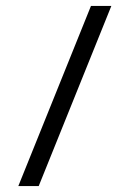

<svg xmlns="http://www.w3.org/2000/svg" viewBox="-20 -592 439 650"><path d="M42 38 288 -572H357L111 38Z"/></svg>

Font: Genos Medium
Style: Regular
Weight: 500
Designer: Robert E. Leuschke
Foundry: Robert E. Leuschke
Version: Version 1.010; ttfautohint (v1.8.3)